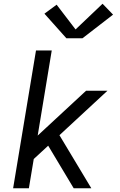

<svg xmlns="http://www.w3.org/2000/svg" viewBox="-20 -1004 640 1024"><path d="M50 0 172 -735H256L181 -281L439 -520H553L297 -283L467 0H373L237 -227L160 -156L134 0ZM334 -800 217 -931 282 -979 383 -847 527 -984 583 -926 420 -800Z"/></svg>

Font: Iosevka SS04 Extended
Style: Italic
Weight: 400
Width: 7
Italic angle: -9°
Monospace: yes
Designer: Belleve Invis
Foundry: Belleve Invis
Version: Version 19.0.0; ttfautohint (v1.8.4)